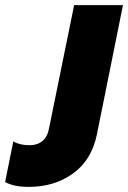

<svg xmlns="http://www.w3.org/2000/svg" viewBox="-210 -500 501 751"><path d="M-190 212 -158 53Q-133 68 -94 68Q-64 68 -44 51.5Q-24 35 -18 1L80 -480H271L169 26Q148 127 75 179Q2 231 -97 231Q-156 231 -190 212Z"/></svg>

Font: Readiness ExtraBold
Style: Italic
Weight: 800
Italic angle: -12°
Designer: Katatrad Team
Foundry: CadsonDemak
Version: Version 1.00;January 16, 2020;FontCreator 12.0.0.2550 64-bit